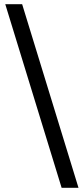

<svg xmlns="http://www.w3.org/2000/svg" viewBox="-20 -730 397 910"><path d="M352 160H272L5 -710H85Z"/></svg>

Font: Source Serif Pro SemiBold
Style: Regular
Weight: 600
Designer: Frank Grießhammer
Foundry: Adobe Systems Incorporated
Version: Version 3.001;hotconv 1.0.111;makeotfexe 2.5.65597